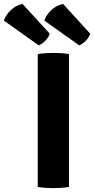

<svg xmlns="http://www.w3.org/2000/svg" viewBox="-116 -961 484 987"><path d="M78 -683Q97.5 -686.5 120.5 -687.8Q143.5 -689 158.5 -689Q174.5 -689 196.5 -687.8Q218.5 -686.5 238.5 -683V0Q218.5 3.5 196.5 4.8Q174.5 6 158.5 6Q143.5 6 120.5 4.8Q97.5 3.5 78 0ZM-0.5 -941 139.5 -788Q134 -768.5 116.5 -751.2Q99 -734 83 -728L-96.5 -855.5Q-85 -885.5 -60.5 -909Q-36 -932.5 -0.5 -941ZM208 -941 347.5 -788Q342.5 -769 325 -751.5Q307.5 -734 291 -728L111.5 -855.5Q123 -885.5 147.5 -909Q172 -932.5 208 -941Z"/></svg>

Font: Signika SC
Style: Bold
Weight: 700
Designer: Anna Giedryś
Foundry: Anna Giedryś
Version: Version 2.000; ttfautohint (v1.8.3) -l 8 -r 50 -G 200 -x 9 -